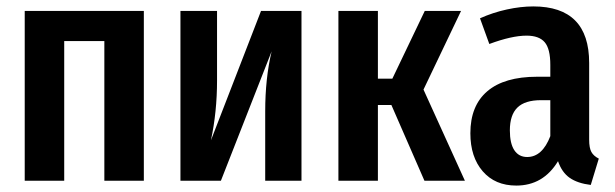

<svg xmlns="http://www.w3.org/2000/svg" viewBox="-20 -563 1914 598"><path d="M305 -435H180V0H57V-529H428V0H305Z M919 0H806V-216Q806 -319 826 -403L668 0H542V-529H656V-312Q656 -215 637 -126L793 -529H919Z M1299 -284 1428 0H1302L1199 -236H1157V0H1034V-529H1157V-318H1202L1303 -529H1416Z M1845 -69 1820 13Q1779 8 1754.5 -9Q1730 -26 1718 -61Q1672 15 1588 15Q1522 15 1483.5 -29.5Q1445 -74 1445 -148Q1445 -234 1498 -279Q1551 -324 1653 -324H1694V-361Q1694 -411 1676.5 -431.5Q1659 -452 1620 -452Q1574 -452 1504 -426L1475 -506Q1515 -524 1558.5 -533.5Q1602 -543 1641 -543Q1815 -543 1815 -367V-128Q1815 -102 1822 -89.5Q1829 -77 1845 -69ZM1694 -139V-251H1665Q1615 -251 1591.5 -228Q1568 -205 1568 -157Q1568 -116 1582 -95Q1596 -74 1622 -74Q1669 -74 1694 -139Z"/></svg>

Font: Fira Sans Compressed Medium
Style: Regular
Weight: 500
Width: 1
Designer: bBox Type GmbH & Carrois Corporate GbR & Edenspiekermann AG
Foundry: bBox Type GmbH & Carrois Corporate GbR & Edenspiekermann AG
Version: Version 4.301